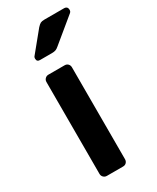

<svg xmlns="http://www.w3.org/2000/svg" viewBox="-191 -798 699 854"><g transform="rotate(-30 158.0 -370.5)"><path d="M90 0Q80 0 73 -7Q66 -14 66 -24V-496Q66 -506 73 -513Q80 -520 90 -520H173Q184 -520 190.5 -513Q197 -506 197 -496V-24Q197 -14 190.5 -7Q184 0 173 0ZM90 -595Q74 -595 74 -611Q74 -619 79 -624L160 -723Q170 -734 177 -737.5Q184 -741 197 -741H297Q316 -741 316 -722Q316 -715 311 -710L187 -608Q179 -601 171.5 -598Q164 -595 151 -595Z"/></g></svg>

Font: Rubik Medium
Style: Regular
Weight: 500
Designer: Hubert and Fischer
Foundry: Hubert and Fischer
Version: Version 2.300; ttfautohint (v1.8.4.7-5d5b);gftools[0.9.30]